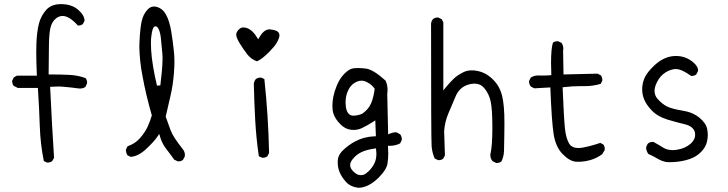

<svg xmlns="http://www.w3.org/2000/svg" viewBox="-20 -792 3540 933"><path d="M207.5 -2.4Q209.5 -2 213.4 -2Q217.3 -2 222.9 -3.7Q228.5 -5.4 233.9 -9.3L242.7 -25.4L232.9 -187.5Q228 -270 223.6 -370.1Q246.1 -371.6 262.7 -371.6Q279.3 -371.6 296.9 -369.6Q330.1 -366.7 357.4 -362.8Q363.3 -361.8 368.2 -361.8Q383.8 -361.8 395 -369.6L402.8 -386.2Q403.3 -388.2 403.3 -389.6Q403.3 -402.8 396.5 -412.1Q359.4 -426.3 315.9 -428.2Q272.5 -430.2 224.6 -430.2H216.3L217.8 -570.8Q218.3 -622.1 224.1 -652.8Q231 -686.5 253.4 -703.6Q268.1 -714.4 284.2 -714.4Q316.9 -714.4 358.4 -668Q359.4 -668 363.3 -668Q367.2 -668 372.6 -669.7Q377.9 -671.4 382.8 -675.3L391.1 -691.4Q390.1 -717.8 360.8 -743.7Q328.6 -772 276.9 -772Q230.5 -772 206.1 -745.6Q179.2 -716.8 168.9 -676.3Q158.7 -635.7 156.7 -576.2Q156.2 -556.6 156.2 -533.7Q156.2 -488.8 159.2 -424.3H62.5L47.4 -416.5L39.6 -400.9Q39.1 -398.9 39.1 -396.5Q39.1 -394 40 -390.1Q41 -381.8 46.4 -375L66.4 -364.7H164.1Q170.4 -269 173.3 -179.9Q176.3 -90.8 192.9 -9.8Z M742.7 -376Q731.9 -421.4 724.1 -467.5Q716.3 -513.7 714.4 -549.3Q713.4 -566.4 713.4 -582.8Q713.4 -599.1 715.3 -614.7Q719.7 -652.8 728 -660.6Q731.4 -664.1 735.8 -664.1Q740.7 -664.1 744.4 -660.4Q748 -656.7 752 -648.4Q760.3 -628.9 762.7 -596.7Q765.1 -564.5 769 -530.8Q770 -521 770 -508.3Q770 -495.6 768.6 -471.2Q767.1 -446.8 761.2 -396.5L759.3 -377ZM846.7 -7.8Q860.4 -7.8 869.1 -15.1L877.9 -31.7Q878.4 -35.6 878.4 -39.6Q878.4 -53.7 869.6 -65.4Q819.8 -127.9 808.8 -159.7Q797.9 -191.4 785.2 -225.1L809.1 -329.1Q820.8 -379.4 825.2 -437.5Q827.6 -466.8 827.6 -492.7Q827.6 -518.6 825.2 -540.5Q820.8 -585.9 812.3 -638.2Q803.7 -690.4 786.6 -721.2Q771 -750 742.2 -758.3Q734.9 -760.3 728 -760.3Q710.4 -760.3 696.8 -745.1Q675.8 -722.7 668.2 -688Q660.6 -653.3 657.7 -585Q657.2 -575.2 657.2 -568.1Q657.2 -561 657.5 -551.8Q657.7 -542.5 658.7 -526.6Q659.7 -510.7 661.6 -494.1Q665 -460.4 672.4 -422.4Q689.9 -327.1 717.8 -231.4Q709 -201.2 696.8 -175Q684.6 -148.9 660.6 -121.1Q636.7 -93.8 599.6 -81.1L592.3 -65.9Q591.8 -64 591.8 -61.3Q591.8 -58.6 592.8 -54.7Q593.8 -45.9 599.1 -37.6L615.2 -29.8Q651.9 -32.7 688.5 -66.4Q728 -103 744.1 -127L753.9 -141.1L758.8 -124.5Q768.1 -93.8 787.8 -68.4Q807.6 -43 826.7 -16.1L843.3 -8.3Q845.2 -7.8 846.7 -7.8Z M1335 -606Q1337.4 -612.3 1337.6 -615.7Q1337.9 -619.1 1337.9 -621.6Q1337.9 -628.4 1333.5 -634.3Q1325.7 -645.5 1294.4 -648.9Q1292 -649.4 1290 -649.4Q1263.2 -649.4 1241.7 -612.8L1234.4 -601.1L1227.1 -612.8Q1207.5 -645.5 1180.7 -655.3Q1171.4 -658.7 1163.1 -658.7Q1150.4 -658.7 1141.1 -649.4Q1127.9 -636.2 1127.9 -624Q1127.9 -609.4 1144.5 -582Q1161.1 -554.7 1182.1 -527.3Q1201.2 -503.4 1228.5 -494.1Q1250.5 -502 1288.1 -539.6Q1301.8 -553.7 1312 -565.9Q1327.6 -585 1335 -606ZM1256.8 -25.4Q1270.5 -25.4 1279.3 -32.7L1287.6 -48.8Q1283.7 -231.9 1264.6 -407.7L1250.5 -414.6Q1248.5 -415 1246.6 -415Q1231.9 -415 1222.7 -407.2Q1215.3 -397.9 1213.4 -385.3Q1215.3 -295.9 1220.2 -207.5Q1225.1 -119.1 1237.8 -32.7L1252.9 -25.9Q1254.9 -25.4 1256.8 -25.4Z M1695.8 -230Q1683.1 -230 1674.8 -238.8Q1664.1 -249 1660.6 -272.9Q1659.2 -283.7 1659.2 -293Q1659.2 -320.3 1667.5 -342.8Q1680.7 -377.9 1708 -392.1Q1722.7 -399.9 1736.3 -399.9Q1750 -399.9 1762.7 -393.1Q1787.1 -380.4 1798.8 -363.3L1800.8 -360.4Q1795.4 -319.3 1783.7 -291Q1771.5 -261.2 1740.7 -239.7Q1719.7 -230 1695.8 -230ZM1759.3 -458.5Q1736.3 -461.4 1722.2 -461.4Q1708 -461.4 1699.2 -460.4Q1677.7 -458 1654.3 -434.6Q1629.9 -410.2 1615.2 -372.6Q1595.2 -322.8 1595.2 -277.8Q1595.2 -255.9 1600.6 -238.8Q1609.4 -212.9 1634.8 -187.5Q1657.2 -165 1684.6 -161.6Q1691.4 -160.6 1698.2 -160.6Q1719.2 -160.6 1738.3 -169.4Q1764.6 -182.1 1791.5 -199.2L1803.7 -207L1806.6 -129.9Q1785.2 -128.9 1772.5 -127Q1747.1 -123 1727.1 -114.7Q1707 -106.4 1689.9 -95.7Q1672.9 -85 1655.8 -70.3Q1623.5 -43 1621.6 -14.2Q1621.1 -8.8 1621.1 -3.9Q1621.1 20.5 1628.9 41Q1638.2 65.9 1660.6 91.3Q1681.6 115.2 1721.2 120.6Q1770.5 120.1 1820.3 70.8Q1858.9 32.2 1863.3 1Q1866.7 -22.5 1866.7 -47.4Q1866.7 -60.5 1865.2 -83.5H1874Q1901.9 -83.5 1924.3 -95.2L1932.1 -110.8Q1932.6 -112.8 1932.6 -114.3Q1932.6 -128.4 1924.8 -139.2L1906.7 -148.9Q1904.8 -149.4 1902.8 -149.4Q1891.1 -149.4 1877 -143.6L1866.2 -139.2L1861.8 -333.5Q1863.3 -344.7 1863.3 -354.5Q1863.3 -379.9 1853.5 -400.4Q1793.9 -454.1 1759.3 -458.5ZM1760.3 49.3 1760.7 48.8Q1760.7 49.3 1760.3 49.3ZM1697.3 41.5 1692.9 36.6Q1681.6 24.4 1681.6 10.3Q1681.6 -2.4 1691.4 -15.6Q1709.5 -39.6 1734.9 -52Q1760.3 -64.5 1798.8 -69.8L1807.1 -70.8Q1809.1 -53.7 1809.1 -45.4Q1809.1 -15.6 1797.4 5.9Q1782.7 32.7 1760.3 49.3Q1750 59.1 1732.4 59.1Q1714.8 59.1 1697.3 41.5Z M2393.6 0Q2407.2 0 2416.5 -7.3Q2428.2 -30.3 2429.2 -59.1Q2430.2 -87.9 2430.7 -138.7Q2431.2 -189.5 2431.2 -196.3Q2431.2 -279.3 2420.4 -324.2Q2409.7 -371.6 2376.2 -405Q2342.8 -438.5 2302.2 -446.8Q2286.6 -450.2 2272.9 -450.2Q2251 -450.2 2233.4 -441.9Q2204.1 -427.7 2185.5 -410.2Q2166 -391.6 2148.9 -370.6L2134.3 -352.5V-683.6L2126.5 -698.7L2110.8 -706.5Q2108.9 -707 2107.4 -707Q2093.3 -707 2084 -699.2Q2076.2 -689.9 2074.7 -677.2Q2074.7 -114.7 2077.4 -81.8Q2080.1 -48.8 2092.3 -22L2107.9 -14.2Q2109.9 -13.7 2111.3 -13.7Q2125 -13.7 2133.8 -21L2142.1 -37.1L2138.2 -155.3Q2142.1 -202.1 2159.2 -241.7Q2175.8 -279.8 2193.4 -322.3Q2212.4 -369.1 2258.8 -381.8Q2273.4 -385.7 2285.6 -385.7Q2314.5 -385.7 2332.5 -364.7Q2356.4 -336.9 2364.5 -298.3Q2372.6 -259.8 2372.6 -170.7Q2372.6 -81.5 2362.8 -41.5Q2362.8 -39.6 2362.8 -38.1Q2362.8 -21.5 2373.5 -8.8L2390.1 -0.5Q2392.1 0 2393.6 0Z M2616.2 -424.8 2595.2 -425.3Q2574.7 -425.3 2559.1 -415L2551.3 -398.9Q2550.8 -397.5 2550.8 -396Q2550.8 -381.8 2560.1 -371.1L2576.2 -362.8L2654.3 -367.2Q2660.6 -203.1 2670.2 -141.1Q2679.7 -79.1 2712.9 -44.4Q2746.1 -9.8 2776.9 -6.3Q2783.2 -5.9 2789.3 -5.9Q2795.4 -5.9 2804.7 -6.3Q2825.7 -7.8 2847.2 -13.7Q2879.4 -22.9 2906.7 -43L2918.5 -63Q2918.9 -64.9 2918.9 -66.2Q2918.9 -67.4 2918.7 -68.8Q2918.5 -70.3 2918.5 -72.5Q2918.5 -74.7 2918 -76.7Q2917.5 -78.6 2916.7 -80.3Q2916 -82 2915.5 -84Q2914.1 -87.4 2911.6 -89.8L2897 -97.7Q2853 -82.5 2811 -74.7Q2799.8 -72.8 2790.5 -72.8Q2758.3 -72.8 2745.1 -95.2Q2730 -121.6 2725.1 -169.4Q2720.2 -217.3 2713.9 -367.7L2721.7 -368.7Q2761.2 -373.5 2802.7 -373.5H2822.8Q2863.8 -373.5 2899.4 -384.8L2906.7 -399.9Q2907.2 -401.9 2907.2 -404.3Q2907.2 -406.7 2906.2 -410.6Q2905.3 -418.9 2899.9 -425.8L2883.8 -434.1L2718.3 -430.2L2716.3 -544.4Q2717.3 -550.3 2717.3 -554.7Q2717.3 -559.1 2716.8 -562.5Q2716.3 -565.9 2715.3 -569.8Q2713.4 -576.7 2709 -583.5L2692.9 -591.3Q2690.9 -591.8 2687.3 -591.8Q2683.6 -591.8 2678 -590.3Q2672.4 -588.9 2667 -585Q2657.7 -557.1 2657.7 -483.9Q2657.7 -461.4 2659.2 -426.8Q2633.8 -424.8 2616.2 -424.8Z M3233.9 -3.9Q3274.4 -3.9 3311.5 -13.2Q3356.9 -23.9 3385.7 -52.7Q3409.7 -76.7 3415.5 -104Q3419.4 -120.1 3419.4 -135.3Q3419.4 -150.4 3416.5 -164.6Q3411.1 -193.8 3378.4 -220.2Q3345.2 -247.1 3296.9 -254.4Q3245.6 -262.7 3221.7 -274.4Q3198.2 -286.1 3175.8 -311Q3160.6 -328.1 3160.6 -350.1Q3160.6 -362.3 3165.5 -376.5Q3178.7 -412.1 3202.4 -431.6Q3226.1 -451.2 3255.9 -456.1Q3259.8 -456.5 3263.7 -456.5Q3292.5 -456.5 3337.9 -423.3Q3339.4 -422.9 3343.3 -422.9Q3347.2 -422.9 3352.8 -424.6Q3358.4 -426.3 3363.3 -430.2L3372.1 -446.8Q3372.1 -448.7 3372.1 -451.4Q3372.1 -454.1 3370.8 -459Q3369.6 -463.9 3365.7 -470.2Q3359.9 -479.5 3349.1 -488.8Q3313 -520 3264.6 -520Q3207 -520 3157.2 -471.7Q3127.9 -443.4 3116 -421.1Q3104 -398.9 3101.1 -370.1Q3100.6 -364.3 3100.6 -357.9Q3100.6 -335.9 3108.4 -313.5Q3118.7 -284.7 3147.5 -254.9Q3176.3 -225.1 3224.4 -210.7Q3272.5 -196.3 3308.6 -188Q3349.6 -177.7 3356.9 -148.4Q3357.9 -142.6 3357.9 -136Q3357.9 -129.4 3355.5 -121.6Q3351.1 -108.9 3339.8 -97.2L3336.4 -94.2Q3311.5 -71.3 3270.5 -64.5Q3258.8 -62.5 3249.5 -62.5Q3221.2 -62.5 3202.6 -74.7Q3180.2 -88.9 3155.8 -102.1Q3153.8 -102.5 3152.3 -102.5Q3138.2 -102.5 3128.9 -94.7Q3121.6 -85.4 3119.6 -72.3Q3121.6 -56.6 3130.4 -43.9Q3153.3 -34.2 3175.3 -21Q3196.3 -8.3 3219.7 -4.4Q3227.1 -3.9 3233.9 -3.9Z"/></svg>

Font: NaikaiFont
Style: Light
Weight: 300
Version: Version 1.89